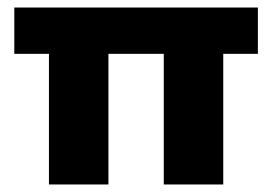

<svg xmlns="http://www.w3.org/2000/svg" viewBox="-20 -490 723 510"><path d="M573 0V-347H665V-470H18V-347H110V0H268V-347H415V0Z"/></svg>

Font: Gantari ExtraBold
Style: Regular
Weight: 800
Designer: Anugrah Pasau
Foundry: Lafontype
Version: Version 1.000